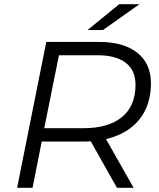

<svg xmlns="http://www.w3.org/2000/svg" viewBox="-20 -901 763 921"><path d="M62 0 202 -700H454Q573 -700 638.5 -648Q704 -596 704 -502Q704 -413 664.5 -350.5Q625 -288 552 -255Q479 -222 379 -222H148L187 -256L136 0ZM541 0 398 -254H477L621 0ZM185 -250 160 -286H380Q499 -286 564.5 -339Q630 -392 630 -495Q630 -564 583 -600Q536 -636 449 -636H232L270 -672ZM400 -757 552 -881H649L474 -757Z"/></svg>

Font: MOST Montserrat
Style: Italic
Weight: 400
Italic angle: -11.3°
Designer: Julieta Ulanovsky
Foundry: Julieta Ulanovsky
Version: Version 8.000;March 11, 2024;FontCreator 15.0.0.2926 64-bit